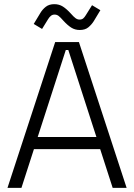

<svg xmlns="http://www.w3.org/2000/svg" viewBox="-20 -902 644 922"><path d="M16 0 245 -700H359L588 0H521L461 -186H143L83 0ZM443 -244 308 -662H296L161 -244ZM182 -763 142 -787 174 -840Q184 -857 200 -869.5Q216 -882 241 -882Q264 -882 282 -870.5Q300 -859 320 -837Q334 -821 343 -814.5Q352 -808 362 -808Q373 -808 379.5 -813.5Q386 -819 392 -829L422 -877L462 -853L430 -800Q420 -784 404.5 -771Q389 -758 363 -758Q340 -758 322 -769.5Q304 -781 284 -803Q270 -819 261.5 -825.5Q253 -832 242 -832Q232 -832 224.5 -826Q217 -820 211 -810Z"/></svg>

Font: Space Grotesk Frontify Light
Style: Regular
Weight: 300
Designer: Florian Karsten
Version: Version 2.000